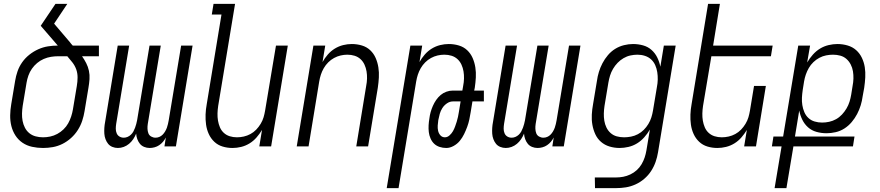

<svg xmlns="http://www.w3.org/2000/svg" viewBox="-20 -755 4540 990"><path d="M202 8Q173 8 145.5 2Q118 -4 96 -19Q74 -34 59.5 -56.5Q45 -79 38.5 -105.5Q32 -132 32.5 -160.5Q33 -189 38 -218L58 -338Q62 -363 70.5 -387.5Q79 -412 94.5 -434Q110 -456 131.5 -473Q153 -490 177.5 -501Q202 -512 227.5 -516Q253 -520 278 -520L190 -622L266 -735H327L259 -633L340 -538Q343 -534 347 -529Q351 -524 355 -520H490V-465H403Q415 -448 424.5 -429.5Q434 -411 438.5 -390Q443 -369 441.5 -347Q440 -325 436 -302L416 -182Q412 -157 404 -132.5Q396 -108 381.5 -85Q367 -62 346.5 -43.5Q326 -25 302 -13Q278 -1 252.5 3.5Q227 8 202 8ZM202 -47Q220 -47 239 -51Q258 -55 275.5 -64.5Q293 -74 307.5 -88Q322 -102 331.5 -119Q341 -136 347 -154.5Q353 -173 356 -191L376 -311Q380 -334 380 -356Q380 -378 373 -397.5Q366 -417 353 -433.5Q340 -450 327 -465H280Q262 -465 243 -462Q224 -459 205.5 -451Q187 -443 171.5 -430Q156 -417 144.5 -400.5Q133 -384 126.5 -365.5Q120 -347 117 -329L97 -209Q94 -189 93.5 -169.5Q93 -150 96.5 -131.5Q100 -113 108.5 -96.5Q117 -80 131 -68.5Q145 -57 163.5 -52Q182 -47 202 -47Z M588 8Q573 8 559.5 2.5Q546 -3 537.5 -13.5Q529 -24 524 -37.5Q519 -51 518 -65.5Q517 -80 518 -95.5Q519 -111 522 -126L587 -520H646L579 -116Q577 -103 577 -91Q577 -79 581.5 -68Q586 -57 596 -51Q606 -45 618 -45Q628 -45 637.5 -49Q647 -53 655 -60.5Q663 -68 668 -77.5Q673 -87 676.5 -96.5Q680 -106 682.5 -115.5Q685 -125 687 -135L751 -520H809L742 -116Q740 -103 740.5 -91Q741 -79 745 -68Q749 -57 759.5 -51Q770 -45 782 -45Q792 -45 801.5 -49Q811 -53 818.5 -60.5Q826 -68 831.5 -77.5Q837 -87 840.5 -96.5Q844 -106 846 -115.5Q848 -125 850 -135L914 -520H973L887 0H828L835 -46Q829 -34 820.5 -24Q812 -14 801 -6.5Q790 1 777 4.5Q764 8 752 8Q737 8 723.5 2.5Q710 -3 701.5 -13.5Q693 -24 688 -37.5Q683 -51 682 -66Q676 -51 667 -37.5Q658 -24 645.5 -13.5Q633 -3 618 2.5Q603 8 588 8Z M1179 8Q1152 8 1127.5 0.5Q1103 -7 1085 -24Q1067 -41 1056.5 -64Q1046 -87 1042.5 -112.5Q1039 -138 1040 -164.5Q1041 -191 1046 -218L1122 -680H1072L1081 -735H1192L1105 -209Q1102 -189 1101.5 -170Q1101 -151 1104 -133Q1107 -115 1114 -98.5Q1121 -82 1134 -70Q1147 -58 1164.5 -52.5Q1182 -47 1202 -47Q1219 -47 1237 -51Q1255 -55 1271.5 -64Q1288 -73 1301 -86.5Q1314 -100 1324 -116.5Q1334 -133 1339 -150Q1344 -167 1347 -185L1403 -520H1464L1378 0H1317L1331 -85Q1319 -65 1303 -46.5Q1287 -28 1266.5 -15.5Q1246 -3 1223.5 2.5Q1201 8 1179 8Z M1510 0 1596 -520H1657L1643 -435Q1654 -455 1670 -473.5Q1686 -492 1706.5 -504.5Q1727 -517 1749.5 -522.5Q1772 -528 1794 -528Q1821 -528 1846 -520.5Q1871 -513 1889 -496Q1907 -479 1917 -456Q1927 -433 1931 -407.5Q1935 -382 1933.5 -355.5Q1932 -329 1928 -302L1878 0H1817L1868 -311Q1872 -331 1872.5 -350Q1873 -369 1870 -387Q1867 -405 1859.5 -421.5Q1852 -438 1839 -450Q1826 -462 1808.5 -467.5Q1791 -473 1771 -473Q1754 -473 1736.5 -469Q1719 -465 1702.5 -456Q1686 -447 1672.5 -433.5Q1659 -420 1649.5 -403.5Q1640 -387 1634.5 -370Q1629 -353 1626 -335L1571 0Z M1974 215 2096 -520H2157L2143 -435Q2154 -455 2170 -473.5Q2186 -492 2206.5 -504.5Q2227 -517 2249.5 -522.5Q2272 -528 2294 -528Q2321 -528 2346 -520.5Q2371 -513 2389 -496Q2407 -479 2417 -456Q2427 -433 2431 -407.5Q2435 -382 2433.5 -355.5Q2432 -329 2428 -302L2425 -288H2475V-232H2416L2407 -177Q2404 -158 2400 -139Q2396 -120 2389 -101Q2382 -82 2373 -63.5Q2364 -45 2351 -29Q2338 -13 2319 -2.5Q2300 8 2281 8Q2263 8 2246.5 2.5Q2230 -3 2218.5 -14Q2207 -25 2200 -41Q2193 -57 2191 -74Q2189 -91 2190 -109Q2191 -127 2194 -144Q2196 -161 2200.5 -177Q2205 -193 2212 -209Q2219 -225 2229 -239.5Q2239 -254 2252 -265Q2265 -276 2281.5 -282Q2298 -288 2315 -288H2364L2368 -311Q2372 -331 2372.5 -350Q2373 -369 2370 -387Q2367 -405 2359.5 -421.5Q2352 -438 2339 -450Q2326 -462 2308.5 -467.5Q2291 -473 2271 -473Q2254 -473 2236.5 -469Q2219 -465 2202.5 -456Q2186 -447 2172.5 -433.5Q2159 -420 2149.5 -403.5Q2140 -387 2134.5 -370Q2129 -353 2126 -335L2035 215ZM2274 -47Q2287 -47 2298 -57Q2309 -67 2315.5 -78.5Q2322 -90 2326.5 -102.5Q2331 -115 2335 -127.5Q2339 -140 2341.5 -152.5Q2344 -165 2346 -177L2355 -232H2315Q2299 -232 2284.5 -222Q2270 -212 2261 -198Q2252 -184 2247.5 -168Q2243 -152 2240 -136Q2238 -122 2237 -108Q2236 -94 2239 -80.5Q2242 -67 2251 -57Q2260 -47 2274 -47Z M2588 8Q2573 8 2559.5 2.5Q2546 -3 2537.5 -13.5Q2529 -24 2524 -37.5Q2519 -51 2518 -65.5Q2517 -80 2518 -95.5Q2519 -111 2522 -126L2587 -520H2646L2579 -116Q2577 -103 2577 -91Q2577 -79 2581.5 -68Q2586 -57 2596 -51Q2606 -45 2618 -45Q2628 -45 2637.5 -49Q2647 -53 2655 -60.5Q2663 -68 2668 -77.5Q2673 -87 2676.5 -96.5Q2680 -106 2682.5 -115.5Q2685 -125 2687 -135L2751 -520H2809L2742 -116Q2740 -103 2740.5 -91Q2741 -79 2745 -68Q2749 -57 2759.5 -51Q2770 -45 2782 -45Q2792 -45 2801.5 -49Q2811 -53 2818.5 -60.5Q2826 -68 2831.5 -77.5Q2837 -87 2840.5 -96.5Q2844 -106 2846 -115.5Q2848 -125 2850 -135L2914 -520H2973L2887 0H2828L2835 -46Q2829 -34 2820.5 -24Q2812 -14 2801 -6.5Q2790 1 2777 4.5Q2764 8 2752 8Q2737 8 2723.5 2.5Q2710 -3 2701.5 -13.5Q2693 -24 2688 -37.5Q2683 -51 2682 -66Q2676 -51 2667 -37.5Q2658 -24 2645.5 -13.5Q2633 -3 2618 2.5Q2603 8 2588 8Z M3048 215 3047 160H3157Q3175 160 3193.5 156.5Q3212 153 3230 144.5Q3248 136 3263 122.5Q3278 109 3288 92Q3298 75 3304 57Q3310 39 3313 21L3331 -87Q3318 -65 3301.5 -46.5Q3285 -28 3264.5 -15.5Q3244 -3 3220.5 2.5Q3197 8 3175 8Q3148 8 3123 0.5Q3098 -7 3079 -23.5Q3060 -40 3049.5 -63Q3039 -86 3034.5 -111.5Q3030 -137 3031.5 -164Q3033 -191 3038 -218L3058 -338Q3061 -361 3068 -384Q3075 -407 3086.5 -429Q3098 -451 3114.5 -470.5Q3131 -490 3152 -503Q3173 -516 3197 -522Q3221 -528 3244 -528Q3271 -528 3296 -521Q3321 -514 3339.5 -497.5Q3358 -481 3369 -458.5Q3380 -436 3385 -411L3403 -520H3464L3373 30Q3369 55 3360.5 79.5Q3352 104 3337.5 126.5Q3323 149 3302 167Q3281 185 3256.5 196Q3232 207 3207 211Q3182 215 3157 215ZM3198 -47Q3215 -47 3233.5 -50.5Q3252 -54 3269 -63Q3286 -72 3299.5 -85.5Q3313 -99 3323 -115.5Q3333 -132 3338.5 -149.5Q3344 -167 3347 -185L3367 -305Q3371 -325 3371.5 -344.5Q3372 -364 3369 -383Q3366 -402 3358.5 -419Q3351 -436 3337.5 -448.5Q3324 -461 3305.5 -467Q3287 -473 3267 -473Q3249 -473 3230.5 -469Q3212 -465 3195 -455Q3178 -445 3164.5 -431Q3151 -417 3141 -400Q3131 -383 3125.5 -365Q3120 -347 3117 -329L3097 -209Q3094 -189 3093.5 -170Q3093 -151 3096 -132.5Q3099 -114 3107 -97.5Q3115 -81 3128.5 -69Q3142 -57 3160 -52Q3178 -47 3198 -47Z M3679 8Q3652 8 3627.5 0.5Q3603 -7 3585 -24Q3567 -41 3556.5 -64Q3546 -87 3542.5 -112.5Q3539 -138 3540 -164.5Q3541 -191 3546 -218L3631 -735H3692L3657 -520H3964L3955 -465H3648L3605 -209Q3602 -189 3601.5 -170Q3601 -151 3604 -133Q3607 -115 3614 -98.5Q3621 -82 3634 -70Q3647 -58 3664.5 -52.5Q3682 -47 3702 -47Q3719 -47 3737 -51Q3755 -55 3771.5 -64Q3788 -73 3801 -86.5Q3814 -100 3824 -116.5Q3834 -133 3839 -150Q3844 -167 3847 -185L3868 -312H3929L3878 0H3817L3831 -85Q3819 -65 3803 -46.5Q3787 -28 3766.5 -15.5Q3746 -3 3723.5 2.5Q3701 8 3679 8Z M3974 215 4010 0H3960L3968 -51H4018L4096 -520H4157L4142 -433Q4155 -455 4171.5 -473.5Q4188 -492 4208.5 -504.5Q4229 -517 4252.5 -522.5Q4276 -528 4298 -528Q4325 -528 4350.5 -520.5Q4376 -513 4394.5 -496.5Q4413 -480 4424 -457Q4435 -434 4439 -408.5Q4443 -383 4441.5 -356Q4440 -329 4436 -302L4428 -258Q4425 -235 4418 -212Q4411 -189 4399.5 -167Q4388 -145 4371.5 -125.5Q4355 -106 4334 -92.5Q4313 -79 4289 -73.5Q4265 -68 4242 -68Q4215 -68 4190 -75Q4165 -82 4146.5 -98.5Q4128 -115 4117 -137.5Q4106 -160 4101 -185L4079 -51H4386L4378 0H4071L4035 215ZM4219 -123Q4237 -123 4255.5 -127Q4274 -131 4291 -140.5Q4308 -150 4321.5 -164.5Q4335 -179 4345 -196Q4355 -213 4360.5 -231Q4366 -249 4369 -267L4376 -311Q4380 -331 4380.5 -350Q4381 -369 4378 -387.5Q4375 -406 4366.5 -422.5Q4358 -439 4344.5 -451Q4331 -463 4313 -468Q4295 -473 4275 -473Q4258 -473 4240 -469.5Q4222 -466 4205 -457Q4188 -448 4174 -434.5Q4160 -421 4150.5 -404.5Q4141 -388 4135 -370.5Q4129 -353 4126 -335L4119 -291Q4116 -271 4115 -251.5Q4114 -232 4117 -213Q4120 -194 4127.5 -176.5Q4135 -159 4148.5 -146.5Q4162 -134 4180.5 -128.5Q4199 -123 4219 -123Z"/></svg>

Font: Iosevka Light
Style: Italic
Weight: 300
Italic angle: -9°
Monospace: yes
Designer: Belleve Invis
Foundry: Belleve Invis
Version: Version 32.5.0; ttfautohint (v1.8.4)